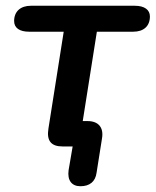

<svg xmlns="http://www.w3.org/2000/svg" viewBox="-20 -508 540 666"><path d="M259 138C291 138 311 122 315 91L334 -29C340 -66 321 -88 284 -88H267L316 -398H442C478 -398 500 -417 500 -451C500 -474 481 -488 448 -488H87C52 -488 29 -469 29 -435C29 -411 48 -398 81 -398H201L148 -62C141 -19 158 0 197 0H232L218 82C213 118 229 138 259 138Z"/></svg>

Font: SN Pro Semibold
Style: Italic
Weight: 600
Italic angle: -9°
Designer: Tobias Whetton
Foundry: Supernotes
Version: Version 1.001;Glyphs 3.2 (3249)